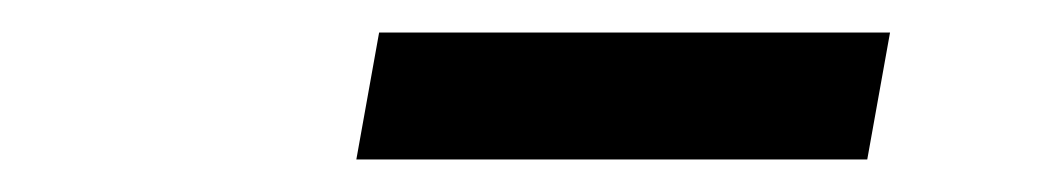

<svg xmlns="http://www.w3.org/2000/svg" viewBox="-20 -652 640 118"><path d="M213 -632H527L513 -554H199Z"/></svg>

Font: KoHo SemiBold
Style: Italic
Weight: 600
Italic angle: -10°
Version: Version 1.000; ttfautohint (v1.6)